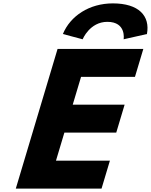

<svg xmlns="http://www.w3.org/2000/svg" viewBox="-20 -1114 891 1134"><path d="M826.5 -825H320L73.3 0H579.7L629.1 -165H310.6L360.3 -331H666.7L716.1 -496H409.6L458.7 -660H777.1ZM468.1 -882C468.1 -882 509.9 -985 614 -985C727.7 -985 710.2 -882 710.2 -882L847.8 -913C867.8 -1020 799.9 -1094 646.6 -1094C507.5 -1094 395.4 -1020 351.4 -913Z"/></svg>

Font: Hussar
Style: BdSuprExtOblThree
Weight: 700
Foundry: Cannot Into Space Fonts
Version: Version 2.00